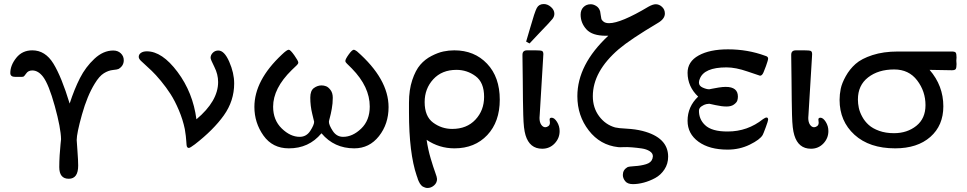

<svg xmlns="http://www.w3.org/2000/svg" viewBox="-20 -726 4765 946"><path d="M30.8 -366.2Q30.8 -404.3 60.3 -441.2Q89.8 -478 139.2 -478Q203.1 -478 243.2 -412.6Q283.2 -347.2 323.2 -215.8Q346.2 -286.6 374 -341.3Q401.9 -396 445.3 -436.5Q488.8 -477.1 538.1 -477.1Q561 -477.1 575.4 -463.1Q589.8 -449.2 589.8 -429.2Q589.8 -401.4 564 -386.2Q558.1 -383.3 536.1 -381.1Q514.2 -378.9 491.7 -365Q469.2 -351.1 446.8 -314Q409.7 -253.9 383.8 -161.4Q357.9 -68.8 357.9 -36.1Q357.9 -30.3 361.6 17.3Q365.2 64.9 365.2 89.8Q365.2 154.8 318.8 154.8Q272 154.8 272 97.2Q272 71.3 273.9 39.1Q275.9 6.8 278.3 -15.6Q280.8 -38.1 280.8 -40Q279.8 -95.2 250 -203.1Q220.2 -311 191.9 -348.1Q168 -378.9 139.2 -378.9Q119.1 -378.9 109.1 -364Q99.1 -349.1 94.2 -348.1Q92.3 -347.2 77.1 -347.2H55.2Q30.8 -347.2 30.8 -366.2Z M663.6 -445.8Q663.6 -458 674.6 -465.6Q685.5 -473.1 703.6 -473.1Q778.8 -473.1 854.7 -371.6Q930.7 -270 947.8 -138.2Q1054.7 -228 1054.7 -321.8Q1054.7 -359.9 1036.1 -396.5Q1017.6 -433.1 1017.6 -440.9Q1017.6 -455.1 1028.6 -466.1Q1039.6 -477.1 1055.7 -477.1Q1085.4 -477.1 1109.6 -421.6Q1133.8 -366.2 1133.8 -314.9Q1133.8 -229 1082.8 -157.5Q1031.7 -85.9 940.4 -15.1Q916.5 2.9 910.6 2.9Q905.8 2.9 902.8 -0.5Q899.9 -3.9 899.2 -12Q898.4 -20 897.9 -29.5Q897.5 -39.1 895.5 -56.2Q893.6 -73.2 890.6 -89.8Q880.9 -136.7 861.3 -182.9Q841.8 -229 820.3 -262.5Q798.8 -295.9 772.7 -327.4Q746.6 -358.9 728 -376.5Q709.5 -394 692.1 -409.9Q674.8 -425.8 673.8 -426.8Q663.6 -437 663.6 -445.8Z M1233.4 -199.2Q1233.4 -330.1 1368.7 -457Q1393.6 -481 1402.8 -481Q1410.6 -481 1430.2 -453.4Q1449.7 -425.8 1449.7 -418Q1449.7 -414.1 1447.3 -410.6Q1444.8 -407.2 1441.7 -404.1Q1438.5 -400.9 1431.2 -394Q1423.8 -387.2 1417.5 -380.9Q1325.7 -291 1325.7 -200.2Q1325.7 -134.3 1368.2 -93Q1410.6 -51.8 1456.5 -51.8Q1489.7 -51.8 1508.8 -81.3Q1527.8 -110.8 1527.8 -126Q1527.8 -127 1518.3 -165.5Q1508.8 -204.1 1508.8 -245.1Q1508.8 -279.3 1526.6 -292.2Q1544.4 -305.2 1564.5 -305.2Q1575.7 -305.2 1586.7 -301Q1597.7 -296.9 1608.6 -282.5Q1619.6 -268.1 1619.6 -244.1Q1619.6 -216.3 1614.7 -189.7Q1609.9 -163.1 1605.2 -146.5Q1600.6 -129.9 1600.6 -126Q1600.6 -109.9 1619.6 -80.8Q1638.7 -51.8 1670.4 -51.8Q1717.3 -51.8 1759.5 -92.3Q1801.8 -132.8 1801.8 -201.2Q1801.8 -298.3 1713.9 -388.2Q1708 -394 1700.4 -401.6Q1692.9 -409.2 1689.7 -412.1Q1686.5 -415 1684.1 -418.5Q1681.6 -421.9 1681.6 -425.8Q1681.6 -434.6 1698.2 -457.8Q1714.8 -481 1723.6 -481Q1727.5 -481 1738.8 -473.1Q1894.5 -336.9 1894.5 -198.2Q1894.5 -115.2 1847.2 -55.2Q1799.8 4.9 1725.6 4.9Q1626.5 4.9 1564.5 -68.8H1563.5Q1501.5 5.4 1402.8 4.9Q1322.8 4.9 1278.1 -58.1Q1233.4 -121.1 1233.4 -199.2Z M1995.1 -171.9V-220.2Q1995.1 -283.2 2011.2 -331.5Q2027.3 -379.9 2050.8 -407Q2074.2 -434.1 2106.2 -450.4Q2138.2 -466.8 2164.8 -472.4Q2191.4 -478 2218.3 -478Q2317.4 -478 2379.9 -412.1Q2442.4 -346.2 2442.4 -234.9Q2442.4 -126 2380.9 -60.5Q2319.3 4.9 2219.2 4.9Q2144 4.9 2082 -37.1Q2088.9 10.7 2102.1 54.9Q2115.2 99.1 2124.3 123.5Q2133.3 147.9 2133.3 155.8Q2133.3 174.8 2118.7 187.5Q2104 200.2 2086.4 200.2Q2079.6 200.2 2074 198Q2068.4 195.8 2064.2 193.8Q2060.1 191.9 2055.7 187Q2051.3 182.1 2049.3 179Q2047.4 175.8 2043.7 168.5Q2040 161.1 2039.6 159.2Q2039.1 157.2 2036.1 147.9L2033.2 140.1Q1995.1 28.3 1995.1 -171.9ZM2072.3 -223.1Q2072.3 -152.3 2114.3 -121.6Q2156.2 -90.8 2208 -90.8Q2279.8 -90.8 2322.5 -136.5Q2365.2 -182.1 2365.2 -249Q2365.2 -319.8 2323.2 -350.8Q2281.2 -381.8 2229 -381.8Q2157.2 -381.8 2114.7 -335.4Q2072.3 -289.1 2072.3 -223.1Z M2554.2 -450.2V-456.1Q2554.2 -478 2577.1 -478H2619.1Q2643.1 -478 2650.1 -475.1Q2657.2 -472.2 2657.2 -459Q2657.2 -457 2656.7 -451.4Q2656.2 -445.8 2656.2 -441.9L2639.2 -160.2Q2639.2 -158.2 2638.7 -153.1Q2638.2 -147.9 2638.2 -145Q2638.2 -124 2646.7 -111.6Q2655.3 -99.1 2667 -99.1Q2673.8 -99.1 2681.6 -104.5Q2689.5 -109.9 2689.5 -122.1Q2689.5 -125 2688.7 -129.9Q2688 -134.8 2688 -137.2Q2688 -146 2698.2 -146Q2711.4 -146 2724.4 -125.5Q2737.3 -105 2737.3 -80.1Q2737.3 -44.9 2712.6 -19Q2688 6.8 2651.4 6.8Q2589.4 6.8 2569.3 -60.1Q2564.5 -76.2 2561.8 -99.1Q2559.1 -122.1 2558.1 -160.2Q2557.1 -198.2 2556.6 -233.6Q2556.2 -269 2555.7 -333.7Q2555.2 -398.4 2554.2 -450.2ZM2572.3 -521Q2580.1 -546.9 2592.3 -588.9Q2614.3 -667 2624.8 -686.5Q2635.3 -706.1 2659.2 -706.1Q2678.2 -706.1 2694.8 -691.4Q2711.4 -676.8 2711.4 -658.2Q2711.4 -645 2702.4 -633.1Q2693.4 -621.1 2637.2 -563Q2608.4 -532.2 2589.4 -512.2H2588.4Z M2824.7 -252Q2824.7 -407.7 2977.1 -549.8H2965.8Q2897.9 -549.8 2869.4 -581.3Q2840.8 -612.8 2840.8 -653.8Q2840.8 -676.8 2854.7 -690.9Q2868.7 -705.1 2890.6 -705.1Q2903.8 -705.1 2917.7 -696.5Q2931.6 -688 2937 -669.9Q2938 -666 2939.5 -653.6Q2940.9 -641.1 2942.9 -633.5Q2944.8 -626 2954.3 -618.9Q2963.9 -611.8 2981 -611.8Q3039.1 -611.8 3174.8 -692.9Q3196.8 -705.1 3210.9 -705.1Q3228 -705.1 3241.9 -692.1Q3255.9 -679.2 3255.9 -659.2Q3255.9 -632.3 3219.7 -611.8Q3085 -531.7 3028.8 -483.9Q2900.9 -374 2900.9 -252Q2900.9 -194.8 2931.9 -153.3Q2962.9 -111.8 3010.7 -98.1Q3025.9 -94.2 3067.9 -92Q3109.9 -89.8 3145 -81.1Q3272 -48.8 3272 45.9Q3272 81.1 3253.9 108.6Q3235.8 136.2 3208.3 151.1Q3180.7 166 3152.3 173.6Q3124 181.2 3098.6 181.2Q3071.8 181.2 3060.3 166.5Q3048.8 151.9 3048.8 136.2Q3048.8 111.3 3070.8 98.1Q3077.6 94.2 3107.7 92.5Q3137.7 90.8 3163.3 83Q3189 75.2 3194.8 55.2Q3196.8 47.4 3196.8 43.9Q3196.8 28.8 3180.9 18.8Q3165 8.8 3141.8 5.4Q3118.7 2 3093.8 0Q3068.8 -2 3050.8 -1Q3032.7 0 3025.9 -1Q2937 -10.7 2880.9 -83.3Q2824.7 -155.8 2824.7 -252Z M3367.7 -130.9Q3367.7 -200.7 3419.9 -250Q3368.2 -298.8 3367.7 -367.2Q3367.7 -422.4 3422.1 -452.6Q3476.6 -482.9 3566.9 -482.9Q3664.1 -482.9 3750 -451.2Q3765.1 -447.3 3764.6 -437Q3764.6 -433.1 3761.2 -422.1Q3757.8 -411.1 3753.9 -400.1Q3750 -389.2 3745.6 -378.9L3741.7 -369.1Q3734.9 -353 3724.6 -353Q3722.7 -353 3663.8 -373.5Q3605 -394 3559.6 -394Q3448.7 -394 3427.7 -336.9Q3423.8 -328.1 3423.8 -318.8Q3423.8 -302.7 3442.4 -294.4Q3460.9 -286.1 3474.6 -286.1Q3476.6 -286.1 3489.7 -289.1Q3502.9 -292 3522 -294.9Q3541 -297.9 3555.7 -297.9Q3615.7 -297.9 3615.7 -250Q3615.7 -240.2 3612.8 -230.7Q3609.9 -221.2 3596.4 -211.2Q3583 -201.2 3559.8 -201.2Q3536.6 -201.2 3505.9 -208L3474.6 -214.8Q3469.7 -214.8 3459.7 -212.9Q3449.7 -210.9 3436.8 -202.4Q3423.8 -193.8 3423.8 -180.2Q3423.8 -138.2 3453.6 -109.9Q3486.8 -77.6 3565.9 -78.1Q3663.1 -78.1 3739.7 -139.2Q3751 -147 3756.8 -147Q3764.6 -147 3764.6 -136.2Q3764.6 -130.4 3752.7 -98.1Q3740.7 -65.9 3737.8 -61Q3724.6 -38.1 3674.3 -13.4Q3624 11.2 3564.9 11.2Q3475.1 11.2 3421.4 -27.8Q3367.7 -66.9 3367.7 -130.9Z M3878.4 -450.2V-456.1Q3878.4 -478 3901.4 -478Q3901.4 -478 3943.4 -478Q3967.3 -478 3974.4 -475.1Q3981.4 -472.2 3981.4 -459Q3981.4 -457 3981 -451.4Q3980.5 -445.8 3980.5 -441.9L3963.4 -160.2Q3963.4 -158.2 3962.9 -153.1Q3962.4 -147.9 3962.4 -145Q3962.4 -124 3970.9 -111.6Q3979.5 -99.1 3991.2 -99.1Q3998 -99.1 4005.9 -104.5Q4013.7 -109.9 4013.7 -122.1Q4013.7 -125 4012.9 -129.9Q4012.2 -134.8 4012.2 -137.2Q4012.2 -146 4022.5 -146Q4035.6 -146 4048.6 -125.5Q4061.5 -105 4061.5 -80.1Q4061.5 -44.9 4036.9 -19Q4012.2 6.8 3975.6 6.8Q3913.6 6.8 3893.6 -60.1Q3888.7 -76.2 3886 -99.1Q3883.3 -122.1 3882.3 -160.2Q3881.3 -198.2 3880.9 -233.6Q3880.4 -269 3879.9 -333.7Q3879.4 -398.4 3878.4 -450.2Z M4116.7 -233.9Q4116.7 -260.7 4122.3 -288.3Q4127.9 -315.9 4147 -350.3Q4166 -384.8 4195.3 -410.9Q4224.6 -437 4278.8 -454.6Q4333 -472.2 4403.8 -472.2H4669.9Q4685.1 -472.2 4689 -466.6Q4692.9 -460.9 4692.9 -442.9Q4692.9 -439.9 4692.4 -435.1Q4691.9 -430.2 4691.9 -427Q4691.9 -423.8 4692.4 -418.5Q4692.9 -413.1 4692.9 -410.2Q4692.9 -392.1 4689 -386Q4685.1 -379.9 4669.9 -379.9Q4582 -380.9 4560.1 -381.8Q4627.9 -303.7 4627.9 -202.1Q4627.9 -107.9 4564 -51.5Q4500 4.9 4390.6 4.9Q4263.7 4.9 4190.2 -62Q4116.7 -128.9 4116.7 -233.9ZM4207 -235.8Q4207 -215.8 4211.4 -194.8Q4215.8 -173.8 4228.3 -150.9Q4240.7 -127.9 4260.3 -110.4Q4279.8 -92.8 4311.8 -81.3Q4343.8 -69.8 4384.8 -69.8Q4449.7 -69.8 4494.9 -106Q4540 -142.1 4540 -208Q4540 -275.9 4499 -329.8Q4458 -383.8 4385.7 -383.8Q4307.6 -383.8 4257.3 -344.7Q4207 -305.7 4207 -235.8Z"/></svg>

Font: CMU Concrete
Style: Bold
Weight: 700
Version: Version 0.7.0